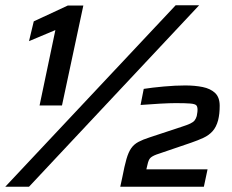

<svg xmlns="http://www.w3.org/2000/svg" viewBox="-30 -708 878 728"><path d="M120 -308 180 -594 80 -552 98 -627 227 -687H286L205 -308ZM-10 0 636 -688H725L80 0ZM426 0 434 -37Q442 -79 449.5 -105Q457 -131 467.5 -146Q478 -161 495 -170Q512 -179 537 -187L658 -227Q680 -234 691.5 -239.5Q703 -245 708 -251.5Q713 -258 716 -268Q718 -277 718.5 -283.5Q719 -290 719 -292Q719 -304 714 -309Q709 -314 691 -315.5Q673 -317 636 -317Q614 -317 577 -315Q540 -313 503 -310L515 -371Q547 -376 591 -380Q635 -384 672 -384Q709 -384 738.5 -378Q768 -372 785.5 -355.5Q803 -339 803 -307Q803 -291 801.5 -277.5Q800 -264 797 -252Q790 -226 776 -210.5Q762 -195 741.5 -185.5Q721 -176 695 -167L563 -122Q547 -116 540 -109Q533 -102 529 -83L525 -66H757L743 0Z"/></svg>

Font: Saira Expanded SemiBold
Style: Italic
Weight: 600
Width: 7
Italic angle: -12°
Designer: Hector Gatti with collaboration of the Omnibus-Type team
Foundry: Omnibus-Type
Version: Version 1.101